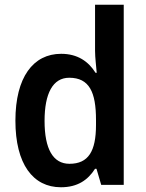

<svg xmlns="http://www.w3.org/2000/svg" viewBox="-20 -780 615 810"><path d="M237 10C308 10 351 -21 381 -68H387L407 0H502V-760H381V-566C381 -537 386 -499 388 -473H383C353 -521 307 -553 238 -553C120 -553 45 -454 45 -271C45 -88 119 10 237 10ZM273 -89C204 -89 168 -151 168 -270C168 -386 203 -452 272 -452C357 -452 385 -391 385 -274V-253C385 -142 353 -89 273 -89Z"/></svg>

Font: Noto Sans Armenian SemiCondensed SemiBold
Style: Regular
Weight: 600
Width: 4
Designer: Monotype Design Team
Foundry: Monotype Imaging Inc.
Version: Version 2.008